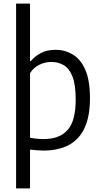

<svg xmlns="http://www.w3.org/2000/svg" viewBox="-20 -828 563 1068"><path d="M69.5 220V-808H147V-488H151.5Q173.5 -515.5 208 -533.2Q242.5 -551 289 -551Q340.5 -551 384.2 -525.2Q428 -499.5 454.2 -440.5Q480.5 -381.5 480.5 -281Q480.5 -182.5 451.2 -118Q422 -53.5 364 -22Q306 9.5 221 9.5Q202.5 9.5 183.2 7.8Q164 6 147 4V220ZM224 -54.5Q311 -54.5 356 -104.8Q401 -155 401 -274Q401 -357.5 383 -402.8Q365 -448 334.2 -465.8Q303.5 -483.5 265 -483.5Q231.5 -483.5 199.2 -468Q167 -452.5 147 -421V-62Q162.5 -58.5 183.8 -56.5Q205 -54.5 224 -54.5Z"/></svg>

Font: Encode Sans SemiCondensed
Style: Regular
Weight: 400
Width: 4
Designer: Multiple Designers
Foundry: Impallari Type
Version: Version 3.002